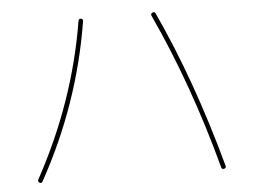

<svg xmlns="http://www.w3.org/2000/svg" viewBox="-50 -765 1101 830"><g transform="rotate(-5 500.0 -350.0)"><path d="M877.9 -6.8Q779.3 -375 634.8 -686.5Q630.9 -695.3 640.1 -699.7Q649.4 -704.1 653.3 -695.3Q793.9 -392.6 897.5 -11.7Q899.4 -2 889.6 0Q879.9 2 877.9 -6.8ZM89.8 -9.8Q81.1 -14.6 85.9 -24.4Q261.7 -345.7 318.4 -691.4Q320.3 -702.1 330.1 -700.2Q339.8 -698.2 337.9 -688.5Q280.3 -333 102.5 -12.7Q97.7 -4.9 89.8 -9.8Z"/></g></svg>

Font: Rounded-X Mgen+ 1mn thin
Style: Regular
Weight: 100
Designer: [Source Han Sans]
Ryoko NISHIZUKA  (kana & ideographs); Paul D. Hunt (Latin, Greek & Cyrillic); Wenlong ZHANG  (bopomofo
Version: Version 1.059.20150602